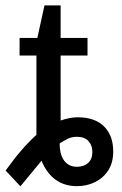

<svg xmlns="http://www.w3.org/2000/svg" viewBox="-56 -666 443 697"><path d="M15.1 -464.4H76.2V-176.3C41 -145 3.7 -101.9 -35.6 -46.9L18.1 10.3L94.7 -82.5C120.4 -21 163.4 9.8 223.6 9.8C247.7 9.8 269.8 4.7 289.8 -5.4C309.8 -15.5 325.7 -29.7 337.4 -48.1C349.1 -66.5 355 -89.2 355 -116.2C355 -154.9 343.8 -185.3 321.5 -207.3C299.2 -229.2 267.4 -240.2 226.1 -240.2C206.9 -240.2 186.2 -236.3 164.1 -228.5V-464.4H261.7V-528.3H164.1V-646.5H105.5L79.6 -528.3H15.1ZM279.3 -114.3C279.3 -97 274.2 -83.7 263.9 -74.5C253.7 -65.2 240.1 -60.5 223.1 -60.5C203.6 -60.5 188.3 -67.9 177.2 -82.5C166.2 -97.2 160.6 -118.2 160.6 -145.5C171.1 -152 181 -157.6 190.4 -162.4C199.9 -167.1 210.8 -169.4 223.1 -169.4C242 -169.4 256.1 -164.1 265.4 -153.6C274.7 -143 279.3 -129.9 279.3 -114.3Z"/></svg>

Font: Arimo
Style: Regular
Weight: 400
Designer: Steve Matteson
Foundry: Monotype Imaging Inc.
Version: Version 1.32